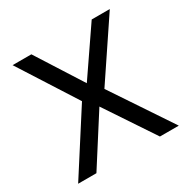

<svg xmlns="http://www.w3.org/2000/svg" viewBox="-158 -846 978 992"><g transform="rotate(-30 331.0 -350.0)"><path d="M30.5 0 261 -359.5 43.5 -700H155.5L329 -427.5L515.5 -700H623.5L393 -356.5L631 0H518.5L325 -290.5L139.5 0Z"/></g></svg>

Font: Geologica Light
Style: Regular
Weight: 300
Designer: Sindre Bremnes, Frode Helland
Foundry: Monokrom Skriftforlag AS
Version: Version 1.010; ttfautohint (v1.8.4.7-5d5b);gftools[0.9.28]